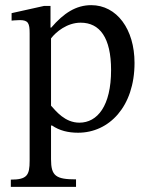

<svg xmlns="http://www.w3.org/2000/svg" viewBox="-20 -505 577 745"><path d="M275 220V191C197 191 178 178 178 113V-18H182C211 2 245 10 283 10C403 10 502 -91 502 -261C502 -392 433 -485 334 -485C275 -485 227 -454 179 -398H176V-482H151L25 -454V-425C25 -425 44 -427 57 -427C90 -427 95 -414 95 -376V119C95 175 85 192 22 192V220ZM288 -29C232 -29 197 -74 178 -95V-356C197 -381 240 -417 293 -417C367 -417 411 -359 411 -233C411 -94 358 -29 288 -29Z"/></svg>

Font: STIX Two Text
Style: Regular
Weight: 400
Designer: Ross Mills, John Hudson & Paul Hanslow, Tiro Typeworks Ltd; with prior portions MicroPress Inc., and Coen Hoffman.
Foundry: Tiro Typeworks Ltd
Version: Version 2.13 b171